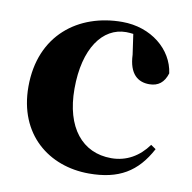

<svg xmlns="http://www.w3.org/2000/svg" viewBox="-69 -632 717 718"><g transform="rotate(10 289.5 -273.0)"><path d="M314 17C427 17 495 -24 544 -116L525 -129C491 -82 444 -54 386 -54C276 -54 206 -139 206 -286C206 -440 271 -528 360 -528C369 -528 378 -527 387 -526L398 -449C401 -375 436 -351 478 -351C512 -351 534 -368 545 -404C533 -493 449 -563 339 -563C173 -563 35 -460 35 -264C35 -82 162 17 314 17Z"/></g></svg>

Font: Noto Serif CJK HK Black
Style: Regular
Weight: 900
Designer: Ryoko NISHIZUKA 西塚涼子 (kana & ideographs); Frank Grießhammer (Latin, Greek & Cyrillic); Wenlong ZHANG 张文龙 (bopomofo); San
Foundry: Adobe
Version: Version 2.001;hotconv 1.1.0;makeotfexe 2.6.0